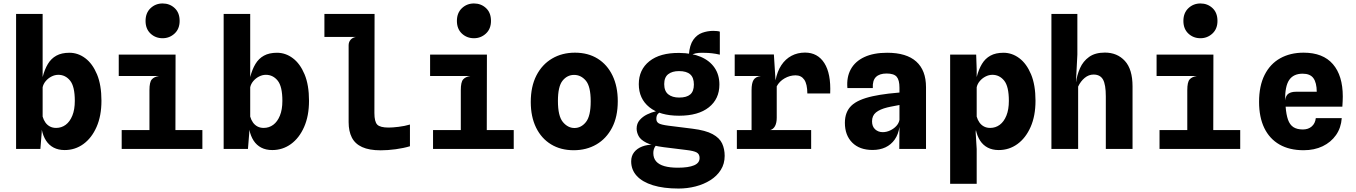

<svg xmlns="http://www.w3.org/2000/svg" viewBox="-20 -861 7840 1110"><path d="M354 6.5Q317.5 6.5 290.5 -7.5Q263.5 -21.5 246.2 -48Q229 -74.5 221.5 -111.5L204 -157.5L226.5 -187Q232 -167.5 242.5 -152.8Q253 -138 268.5 -129.8Q284 -121.5 304.5 -121.5Q335.5 -121.5 359.8 -139.5Q384 -157.5 398.2 -192.5Q412.5 -227.5 412.5 -278Q412.5 -361.5 385.2 -395Q358 -428.5 317 -428.5Q297 -428.5 277.5 -418.5Q258 -408.5 244.2 -392Q230.5 -375.5 226.5 -356.5L221 -378.5L226.5 -415.5Q238 -460 256.8 -491.2Q275.5 -522.5 305.8 -539.2Q336 -556 381.5 -556Q431 -556 473 -524.5Q515 -493 540.8 -431.2Q566.5 -369.5 566.5 -278.5Q566.5 -191 538.2 -127Q510 -63 462 -28.2Q414 6.5 354 6.5ZM73 0V-780.5H226.5V-508V-157L222.5 -129.5L221 -93.5L213.5 0Z M844 -15V-339.5Q844 -386.5 857.5 -401.8Q871 -417 898.5 -421.5L844 -460.5V-487.5L995 -545.5L994 -15ZM683.5 0V-109H1150V0ZM666.5 -421.5V-545.5H995L972.5 -421.5ZM920 -640Q879 -640 850.2 -667Q821.5 -694 821.5 -740Q821.5 -786.5 850.5 -813.8Q879.5 -841 920 -841Q961 -841 989.8 -814.2Q1018.5 -787.5 1018.5 -740Q1018.5 -694 989.2 -667Q960 -640 920 -640Z M1554 6.5Q1517.5 6.5 1490.5 -7.5Q1463.5 -21.5 1446.2 -48Q1429 -74.5 1421.5 -111.5L1404 -157.5L1426.5 -187Q1432 -167.5 1442.5 -152.8Q1453 -138 1468.5 -129.8Q1484 -121.5 1504.5 -121.5Q1535.5 -121.5 1559.8 -139.5Q1584 -157.5 1598.2 -192.5Q1612.5 -227.5 1612.5 -278Q1612.5 -361.5 1585.2 -395Q1558 -428.5 1517 -428.5Q1497 -428.5 1477.5 -418.5Q1458 -408.5 1444.2 -392Q1430.5 -375.5 1426.5 -356.5L1421 -378.5L1426.5 -415.5Q1438 -460 1456.8 -491.2Q1475.5 -522.5 1505.8 -539.2Q1536 -556 1581.5 -556Q1631 -556 1673 -524.5Q1715 -493 1740.8 -431.2Q1766.5 -369.5 1766.5 -278.5Q1766.5 -191 1738.2 -127Q1710 -63 1662 -28.2Q1614 6.5 1554 6.5ZM1273 0V-780.5H1426.5V-508V-157L1422.5 -129.5L1421 -93.5L1413.5 0Z M2181 8Q2114.5 8 2073.5 -10.8Q2032.5 -29.5 2014 -66Q1995.5 -102.5 1995.5 -154.5V-599Q1995.5 -618 2006.8 -631Q2018 -644 2037.5 -647.5H1855.5V-780.5H2145.5L2144.5 -207.5Q2144.5 -157.5 2161 -140.5Q2177.5 -123.5 2227 -123.5Q2249.5 -123.5 2284.5 -127.8Q2319.5 -132 2350 -141V-15.5Q2313.5 -4.5 2267.5 1.8Q2221.5 8 2181 8Z M2644 -15V-339.5Q2644 -386.5 2657.5 -401.8Q2671 -417 2698.5 -421.5L2644 -460.5V-487.5L2795 -545.5L2794 -15ZM2483.5 0V-109H2950V0ZM2466.5 -421.5V-545.5H2795L2772.5 -421.5ZM2720 -640Q2679 -640 2650.2 -667Q2621.5 -694 2621.5 -740Q2621.5 -786.5 2650.5 -813.8Q2679.5 -841 2720 -841Q2761 -841 2789.8 -814.2Q2818.5 -787.5 2818.5 -740Q2818.5 -694 2789.2 -667Q2760 -640 2720 -640Z M3296.5 7.5Q3221.5 7.5 3165.8 -26.5Q3110 -60.5 3079.2 -123.2Q3048.5 -186 3048.5 -271.5Q3048.5 -361 3081.2 -424.8Q3114 -488.5 3171.8 -522.5Q3229.5 -556.5 3304 -556.5Q3380 -556.5 3435.5 -521.8Q3491 -487 3521.2 -424Q3551.5 -361 3551.5 -276Q3551.5 -186 3518.5 -122.8Q3485.5 -59.5 3428 -26Q3370.5 7.5 3296.5 7.5ZM3301 -121Q3340 -121 3367.5 -155.5Q3395 -190 3395 -275Q3395 -361.5 3366.8 -394.8Q3338.5 -428 3299 -428Q3259.5 -428 3232.5 -394.8Q3205.5 -361.5 3205.5 -277.5Q3205.5 -190 3234.2 -155.5Q3263 -121 3301 -121Z M3903 229Q3816 229 3754.8 210Q3693.5 191 3661.2 155.8Q3629 120.5 3629 72Q3629 40.5 3646.2 18.8Q3663.5 -3 3693 -14.2Q3722.5 -25.5 3759 -24.5L3779.5 -27Q3772.5 -21 3767.5 -13.8Q3762.5 -6.5 3759.8 3Q3757 12.5 3757 24Q3757 53 3773.2 71.8Q3789.5 90.5 3821 99.5Q3852.5 108.5 3899 108.5Q3960 108.5 3992.5 94.8Q4025 81 4024.5 52Q4024.5 30 4007.8 20.5Q3991 11 3947 6L3817.5 -10Q3750.5 -18.5 3716.8 -35.8Q3683 -53 3671.8 -74.8Q3660.5 -96.5 3660.5 -117.5Q3660.5 -146.5 3678 -166.8Q3695.5 -187 3721.2 -199.5Q3747 -212 3771.8 -217.5Q3796.5 -223 3811 -221.5Q3797 -214.5 3785.8 -205Q3774.5 -195.5 3774.5 -173.5Q3774.5 -156.5 3788 -148.2Q3801.5 -140 3843 -134.5L3983 -117Q4059.5 -107.5 4099.8 -85.5Q4140 -63.5 4154.8 -31.5Q4169.5 0.5 4169.5 40Q4169.5 86 4147.2 121.2Q4125 156.5 4087 180.5Q4049 204.5 4001.2 216.8Q3953.5 229 3903 229ZM3906 -192Q3795 -192 3734 -241.2Q3673 -290.5 3673 -374.5Q3673 -458 3734.2 -507Q3795.5 -556 3907 -555Q3980 -554.5 4031.8 -532.2Q4083.5 -510 4111.2 -469.2Q4139 -428.5 4139 -372Q4139 -289 4078 -240.5Q4017 -192 3906 -192ZM3906.5 -297Q3949.5 -297 3970.5 -315Q3991.5 -333 3991.5 -372.5Q3991.5 -412.5 3970.2 -431.2Q3949 -450 3905.5 -450Q3866 -450 3843 -432Q3820 -414 3820 -375Q3820 -334.5 3843.2 -315.8Q3866.5 -297 3906.5 -297ZM3969.5 -539.5 3962.5 -544.5Q3967 -601 3988 -630.8Q4009 -660.5 4039.8 -671.5Q4070.5 -682.5 4103 -682.5Q4113 -682.5 4124.2 -681.5Q4135.5 -680.5 4141.5 -678V-545Q4118.5 -550.5 4095.8 -553Q4073 -555.5 4057 -555.5Q4049.5 -555.5 4034.8 -555.8Q4020 -556 4002.8 -552.8Q3985.5 -549.5 3969.5 -539.5Z M4240 0V-109H4669.5V0ZM4227.5 -421.5V-546H4426.5V-421.5ZM4325 -10V-339.5Q4325 -380 4336.5 -398.8Q4348 -417.5 4378 -421.5L4325 -454V-546H4454L4463.5 -396.5Q4473.5 -448.5 4497.2 -484.2Q4521 -520 4556 -538.5Q4591 -557 4634 -557Q4707 -557 4745.8 -496.2Q4784.5 -435.5 4779.5 -320.5H4647.5Q4647 -375.5 4629.5 -400.5Q4612 -425.5 4579.5 -425.5Q4546 -425.5 4515.8 -408Q4485.5 -390.5 4470.5 -362V-180.5Q4470.5 -151 4460.8 -132.5Q4451 -114 4432.5 -109L4470.5 -82L4472 -10Z M5024.5 6Q4949.5 6 4907 -36.5Q4864.5 -79 4864.5 -151Q4864.5 -213.5 4901.8 -249.8Q4939 -286 5026.5 -305Q5045.5 -309 5067.5 -312.8Q5089.5 -316.5 5117.2 -319.8Q5145 -323 5180 -326V-354Q5180 -398.5 5164 -417.2Q5148 -436 5105.5 -436Q5064.5 -436 5044 -415.8Q5023.5 -395.5 5026 -352H4879Q4873.5 -415 4898.8 -460.8Q4924 -506.5 4977.2 -531.2Q5030.5 -556 5109 -556Q5220.5 -556 5277 -505.2Q5333.5 -454.5 5333.5 -357V0H5179L5180 -127.5Q5173.5 -84 5152.5 -54.2Q5131.5 -24.5 5099 -9.2Q5066.5 6 5024.5 6ZM5083.5 -97Q5105 -97 5126 -106.8Q5147 -116.5 5161.8 -132.5Q5176.5 -148.5 5180 -168V-254Q5167.5 -251.5 5154 -249Q5140.5 -246.5 5129 -244.2Q5117.5 -242 5110 -240Q5067 -229.5 5044.2 -211Q5021.5 -192.5 5021.5 -159.5Q5021.5 -129.5 5039.5 -113.2Q5057.5 -97 5083.5 -97Z M5473 201.5V-545.5H5623.5L5626.5 -459V-144L5620.5 -96.5L5626.5 0.5V201.5ZM5781.5 -556Q5831 -556 5873 -524.5Q5915 -493 5940.8 -431.2Q5966.5 -369.5 5966.5 -278.5Q5966.5 -191 5938.2 -127Q5910 -63 5862 -28.2Q5814 6.5 5754 6.5Q5717.5 6.5 5690.5 -7.5Q5663.5 -21.5 5646.2 -48Q5629 -74.5 5621.5 -111.5L5604 -157.5L5626.5 -187Q5632 -167.5 5642.5 -152.8Q5653 -138 5668.5 -129.8Q5684 -121.5 5704.5 -121.5Q5735.5 -121.5 5759.8 -139.5Q5784 -157.5 5798.2 -192.5Q5812.5 -227.5 5812.5 -278Q5812.5 -361.5 5785.2 -395Q5758 -428.5 5717 -428.5Q5697 -428.5 5677.5 -418.5Q5658 -408.5 5644.2 -392Q5630.5 -375.5 5626.5 -356.5L5621 -378.5L5626.5 -415.5Q5638 -460 5656.8 -491.2Q5675.5 -522.5 5705.8 -539.2Q5736 -556 5781.5 -556Z M6058.5 0V-780.5H6208.5V-545.5L6200.5 -390L6205 -346L6200 -381.5Q6206 -426.5 6223.8 -466.8Q6241.5 -507 6276.5 -532Q6311.5 -557 6367.5 -557Q6439 -557 6483.2 -508.8Q6527.5 -460.5 6527.5 -361.5V0H6373V-303.5Q6373 -372 6356.8 -401Q6340.5 -430 6302 -430Q6274.5 -430 6251 -410.8Q6227.5 -391.5 6213 -360.5V0Z M6844 -15V-339.5Q6844 -386.5 6857.5 -401.8Q6871 -417 6898.5 -421.5L6844 -460.5V-487.5L6995 -545.5L6994 -15ZM6683.5 0V-109H7150V0ZM6666.5 -421.5V-545.5H6995L6972.5 -421.5ZM6920 -640Q6879 -640 6850.2 -667Q6821.5 -694 6821.5 -740Q6821.5 -786.5 6850.5 -813.8Q6879.5 -841 6920 -841Q6961 -841 6989.8 -814.2Q7018.5 -787.5 7018.5 -740Q7018.5 -694 6989.2 -667Q6960 -640 6920 -640Z M7516.5 7.5Q7434.5 7.5 7377 -25.5Q7319.5 -58.5 7289.2 -121Q7259 -183.5 7259 -272Q7259 -364.5 7291 -428Q7323 -491.5 7381 -524Q7439 -556.5 7516.5 -556.5Q7628.5 -556.5 7685.8 -490.2Q7743 -424 7743 -303Q7743 -289.5 7742.2 -275Q7741.5 -260.5 7740.5 -244.5H7412.5Q7416 -198.5 7426.2 -169.2Q7436.5 -140 7457.2 -126.2Q7478 -112.5 7512.5 -112.5Q7543.5 -112.5 7563.5 -130Q7583.5 -147.5 7587 -178H7737Q7733 -122 7703.8 -80.2Q7674.5 -38.5 7626.5 -15.5Q7578.5 7.5 7516.5 7.5ZM7409.5 -280.5Q7413.5 -310 7429.8 -320.2Q7446 -330.5 7471.5 -330.5H7592.5Q7592 -383 7573.2 -409Q7554.5 -435 7511 -435Q7458 -435 7433.2 -398.8Q7408.5 -362.5 7409.5 -280.5Z"/></svg>

Font: Spline Sans Mono
Style: Regular
Weight: 400
Monospace: yes
Designer: Eben Sorkin, Mirko Velimirovic
Foundry: Sorkin Type
Version: Version 1.004